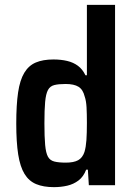

<svg xmlns="http://www.w3.org/2000/svg" viewBox="-20 -763 557 791"><path d="M202 8Q159 8 129 -4.5Q99 -17 81 -46.5Q63 -76 55 -126.5Q47 -177 47 -254Q47 -331 54.5 -382Q62 -433 80 -463Q98 -493 127.5 -505.5Q157 -518 200 -518Q231 -518 256.5 -512Q282 -506 301 -492Q320 -478 332 -453H338V-743H454V0H346L342 -64H335Q324 -35 303.5 -19.5Q283 -4 257 2Q231 8 202 8ZM251 -93Q284 -93 302 -103Q320 -113 328 -137Q334 -157 336 -185.5Q338 -214 338 -257Q338 -295 336.5 -321.5Q335 -348 329 -365Q322 -394 303.5 -405.5Q285 -417 250 -417Q221 -417 203.5 -412.5Q186 -408 177.5 -392Q169 -376 166 -343.5Q163 -311 163 -255Q163 -199 166 -166Q169 -133 177.5 -117.5Q186 -102 204 -97.5Q222 -93 251 -93Z"/></svg>

Font: Saira SemiCondensed SemiBold
Style: Regular
Weight: 600
Width: 4
Designer: Hector Gatti with collaboration of the Omnibus-Type team
Foundry: Omnibus-Type
Version: Version 1.101